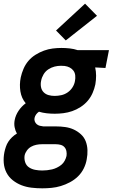

<svg xmlns="http://www.w3.org/2000/svg" viewBox="-44 -803 614 1045"><path d="M186 222Q156 222 127 218.5Q98 215 72.5 205Q47 195 25.5 178Q4 161 -8.5 137Q-21 113 -23.5 84Q-26 55 -20 25Q-17 11 -12 -4Q-7 -19 1.5 -32Q10 -45 22 -56.5Q34 -68 48 -76Q39 -92 35.5 -111Q32 -130 36 -150Q41 -176 57 -200Q73 -224 96 -241Q73 -268 67 -305.5Q61 -343 69 -382Q74 -405 84 -428.5Q94 -452 110.5 -471.5Q127 -491 149.5 -505Q172 -519 195.5 -527.5Q219 -536 243 -539Q267 -542 290 -542Q313 -542 335.5 -539.5Q358 -537 379 -530H549L530 -433L474 -436Q479 -414 479 -391Q479 -368 475 -344Q470 -320 460 -297Q450 -274 433.5 -254.5Q417 -235 394.5 -220.5Q372 -206 348.5 -198Q325 -190 301 -187Q277 -184 254 -184Q231 -184 209.5 -186.5Q188 -189 168 -195Q159 -189 152.5 -180Q146 -171 144 -161Q142 -151 145.5 -142Q149 -133 156 -127Q163 -121 172.5 -118.5Q182 -116 192 -115H261Q286 -115 311 -111.5Q336 -108 357.5 -98Q379 -88 396.5 -72Q414 -56 422.5 -34Q431 -12 432 13.5Q433 39 428 64Q424 89 412 113.5Q400 138 380.5 157Q361 176 336.5 189Q312 202 287 209.5Q262 217 236.5 219.5Q211 222 186 222ZM253 -281Q271 -281 289.5 -285Q308 -289 324 -300Q340 -311 350.5 -327.5Q361 -344 364 -362Q367 -377 365.5 -392Q364 -407 356 -418Q348 -429 335.5 -435.5Q323 -442 308 -444L288 -445Q270 -445 252.5 -440.5Q235 -436 219 -425.5Q203 -415 193 -398Q183 -381 180 -364Q176 -347 179 -330Q182 -313 193 -301.5Q204 -290 220 -285.5Q236 -281 253 -281ZM186 125Q199 125 212.5 123.5Q226 122 239 119Q252 116 265.5 109.5Q279 103 290 94Q301 85 308 72Q315 59 318 46Q320 33 317.5 20Q315 7 307 -2Q299 -11 286.5 -14.5Q274 -18 260 -18H183Q169 -18 154 -15Q139 -12 125.5 -4.5Q112 3 102.5 16Q93 29 90 43Q87 62 93 80Q99 98 114 108Q129 118 148 121.5Q167 125 186 125ZM314 -583 261 -637 419 -783 484 -717Z"/></svg>

Font: Lode Term
Style: Bold Italic
Weight: 700
Italic angle: -11°
Monospace: yes
Designer: Belleve Invis
Foundry: Belleve Invis
Version: Version 29.2.0